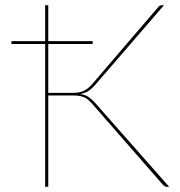

<svg xmlns="http://www.w3.org/2000/svg" viewBox="-20 -720 692 740"><path d="M632 0H624.5Q619 0 615.2 -2Q611.5 -4 607 -9L337.5 -317.5Q330 -326 323.2 -332.5Q316.5 -339 308.2 -343.2Q300 -347.5 289 -349.8Q278 -352 263 -352H166V0H154V-550.5H24V-561.5H154V-700H166V-561.5H337V-550.5H166V-362H254.5Q268 -362 279 -363.2Q290 -364.5 299.8 -368.5Q309.5 -372.5 318.8 -379.8Q328 -387 338 -399L590.5 -693.5Q596 -700 605 -700H612L349.5 -396Q336 -380 322.8 -370.8Q309.5 -361.5 289 -357.5Q309 -354.5 321.8 -345.8Q334.5 -337 347.5 -322.5Z"/></svg>

Font: Lato 2
Style: Regular
Weight: 100
Designer: Lukasz Dziedzic with Adam Twardoch and Botio Nikoltchev
Foundry: tyPoland Lukasz Dziedzic
Version: Version 2.015; 2015-08-06; http://www.latofonts.com/